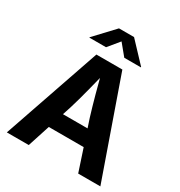

<svg xmlns="http://www.w3.org/2000/svg" viewBox="-215 -1097 1169 1245"><g transform="rotate(30 369.5 -474.0)"><path d="M19.5 0 270 -727.5H464.4L719.7 0H553.7L437.5 -351.6Q416.5 -419.9 394.8 -499.3Q373 -578.6 348.6 -673.8H382.8Q358.9 -578.6 338.4 -498.8Q317.9 -418.9 297.4 -351.6L183.6 0ZM176.3 -166.5V-284.2H563V-166.5ZM300.3 -799.8H175.8V-802.7L312 -947.8H424.8L561.5 -802.7V-799.8H437L368.7 -882.8Z"/></g></svg>

Font: Inter 18pt
Style: Bold
Weight: 700
Designer: Rasmus Andersson
Foundry: rsms
Version: Version 4.001;git-66647c0bb